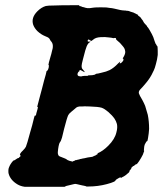

<svg xmlns="http://www.w3.org/2000/svg" viewBox="-20 -676 623 734"><path d="M188 -655Q213 -656 248 -656H283V-655Q282 -652 289 -652Q291 -652 291.5 -651Q292 -650 295 -649.5Q298 -649 299.5 -648.5Q301 -648 301.5 -648Q302 -648 303 -647.5Q304 -647 308 -646Q315 -644 324 -645Q328 -646 335 -646.5Q342 -647 344 -647.5Q346 -648 364.5 -648Q383 -648 387 -647.5Q391 -647 397 -646Q409 -645 417 -643Q444 -636 454 -636Q460 -635 460 -636L462 -635Q464 -635 465 -635Q472 -635 480 -631Q488 -629 489 -628L488 -629L508 -619L507 -618L510 -615Q511 -614 513 -613Q519 -608 519 -607Q519 -606 520.5 -604.5Q522 -603 522 -602.5Q522 -602 524 -600Q526 -598 528 -593.5Q530 -589 535 -584Q542 -577 542 -576Q542 -576 542 -575Q547 -570 552 -561Q562 -544 566 -534Q569 -524 570 -522Q572 -515 573 -515Q573 -515 573 -513Q574 -509 576 -508Q576 -507 578 -504Q580 -500 581 -500L582 -498Q582 -496 582.5 -494Q583 -492 583 -481Q583 -470 583 -466Q581 -448 576 -431Q572 -415 568 -407Q566 -404 565 -401Q555 -378 535 -355Q530 -349 525.5 -344Q521 -339 517 -335Q509 -327 511 -319Q513 -312 524 -294Q531 -281 535 -271Q542 -249 545 -237Q550 -212 550 -183Q549 -166 546 -149Q544 -136 542.5 -136.5Q541 -137 538 -132Q537 -129 536.5 -129Q536 -129 534 -125Q531 -117 531 -112Q531 -110 530.5 -106Q530 -102 530 -101Q530 -100 531 -100V-98Q530 -96 529 -93Q528 -87 519.5 -72.5Q511 -58 506 -52Q503 -49 502 -48H501Q501 -49 499.5 -48Q498 -47 495 -44.5Q492 -42 492 -42Q492 -42 489 -41Q481 -35 482 -32Q482 -31 475 -23Q474 -21 475 -20Q476 -21 476 -21Q476 -21 472 -16Q458 -3 448 1Q445 3 443 4L441 3Q442 2 441 2Q437 2 425 10Q421 13 421 15Q421 16 415 19Q407 23 388 28Q354 37 318 37Q310 38 309 36Q306 35 301 34Q296 33 295.5 33Q295 33 286.5 31Q278 29 274 28Q267 26 262 28Q250 31 237 34Q232 35 231 36Q230 37 227 38Q223 38 151.5 38Q80 38 74 38Q59 36 47 29Q20 13 13 -12Q12 -15 12 -23Q12 -31 14 -35Q19 -49 30 -61Q34 -64 34 -63Q34 -62 41 -67Q46 -71 47 -71Q49 -71 53 -73Q54 -74 53.5 -74.5Q53 -75 55 -76Q57 -77 58 -78Q59 -82 57 -84L56 -86L57 -88Q61 -95 67 -100Q76 -109 79 -115Q83 -124 95 -169Q98 -179 103 -197Q108 -217 110 -225Q112 -233 112.5 -233.5Q113 -234 114 -234Q115 -233 116.5 -234.5Q118 -236 119 -243Q125 -263 125 -266Q123 -268 123 -268L122 -267Q122 -269 133 -309Q135 -317 136.5 -322Q138 -327 140 -335Q142 -343 144 -350.5Q146 -358 148.5 -368Q151 -378 155 -391L158 -404L161 -406Q164 -409 166 -417Q168 -428 166 -427H165Q165 -432 173 -459Q176 -468 179 -482Q180 -486 181 -489.5Q182 -493 182 -500Q182 -509 177 -516Q173 -520 171 -524.5Q169 -529 167 -530Q165 -533 152 -538Q137 -544 123 -557Q112 -568 107 -581Q98 -608 123 -633Q138 -648 155 -653Q163 -655 188 -655ZM395 -533Q383 -535 365 -534Q346 -533 337 -525Q333 -522 331 -520.5Q329 -519 328.5 -519.5Q328 -520 327.5 -520Q327 -520 323.5 -522.5Q320 -525 318.5 -525Q317 -525 316 -523Q314 -519 316 -517Q317 -517 321 -517H327Q327 -517 324 -515Q320 -513 317 -509Q311 -501 306 -483Q302 -469 297 -449Q292 -430 292 -424.5Q292 -419 293 -416Q294 -413 297 -410Q305 -402 303 -400Q303 -400 292 -406Q286 -410 284 -407Q283 -405 283 -403.5Q283 -402 282 -402.5Q281 -403 279 -400Q274 -392 278 -387Q279 -386 281 -385L288 -384Q288 -384 290.5 -384Q293 -384 294 -385H295L303 -386Q312 -386 315 -386H318L315 -387Q316 -388 319 -388Q335 -388 340 -390Q342 -390 344.5 -392Q347 -394 348 -394Q353 -394 368 -398Q387 -402 399 -408Q415 -416 432 -434L441 -442L439 -439Q438 -436 438 -435L437 -434H439Q443 -434 448 -440Q453 -446 452 -449Q452 -451 450.5 -451.5Q449 -452 449 -452.5Q449 -453 451 -456Q455 -462 457 -468Q460 -476 458 -483Q457 -491 449 -500Q440 -512 426 -523Q423 -526 423.5 -527.5Q424 -529 423 -530Q422 -531 419 -531Q416 -531 415.5 -530.5Q415 -530 414 -530Q407 -532 395 -533ZM323 -269Q299 -270 294 -269Q290 -269 284 -269Q276 -268 272 -265Q271 -264 265 -259Q259 -254 253 -249Q245 -243 241 -236Q236 -226 225 -183Q223 -175 221.5 -168.5Q220 -162 217 -150Q213 -136 209 -132Q206 -128 204 -117Q202 -107 201 -94Q201 -88 202 -85.5Q203 -83 203.5 -83Q204 -83 204 -82Q204 -79 209 -78Q210 -78 210 -78Q210 -76 214 -76Q215 -76 215 -75.5Q215 -75 216 -75Q217 -75 225 -71.5Q233 -68 233 -68Q233 -68 234 -67Q237 -64 246 -61Q260 -57 259 -59L260 -60Q262 -60 264 -61L265 -62H266Q268 -63 269 -64H270Q272 -64 274 -64V-65H276Q280 -66 284 -67Q285 -68 286.5 -68Q288 -68 290 -68.5Q292 -69 296 -70Q304 -71 311 -73Q314 -74 315.5 -74Q317 -74 319 -74.5Q321 -75 326 -75.5Q331 -76 332.5 -76.5Q334 -77 335.5 -77.5Q337 -78 338 -79Q339 -80 340 -80Q341 -80 343.5 -81Q346 -82 346 -82.5Q346 -83 348 -84Q351 -85 353 -87L354 -88L353 -89L352 -90H353Q373 -98 394 -119Q419 -144 425 -170Q430 -188 427 -202Q424 -213 418 -222Q409 -235 394 -248Q380 -260 369 -264Q356 -268 323 -269Z"/></svg>

Font: TT2020 Style B
Style: Italic
Weight: 400
Italic angle: -15°
Version: Version 0.2.000